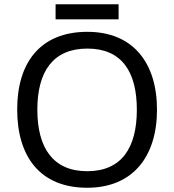

<svg xmlns="http://www.w3.org/2000/svg" viewBox="-20 -875 821 905"><path d="M539 -855H242V-784H539ZM720 -358C720 -580 606 -725 392 -725C168 -725 61 -578 61 -359C61 -138 168 10 391 10C606 10 720 -137 720 -358ZM156 -358C156 -538 230 -646 392 -646C553 -646 625 -538 625 -358C625 -178 553 -68 391 -68C230 -68 156 -178 156 -358Z"/></svg>

Font: Noto Sans Gujarati UI
Style: Regular
Weight: 400
Designer: Jelle Bosma - Monotype Design Team, Universal Thirst
Foundry: Monotype Imaging Inc.
Version: Version 2.106